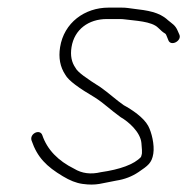

<svg xmlns="http://www.w3.org/2000/svg" viewBox="-20 -501 492 504"><path d="M137.7 -377C133.3 -349.4 137.8 -325.4 151.3 -305C159.7 -289.2 188.2 -269.2 229.2 -245C253 -229.9 269.3 -213.1 296.9 -193.3C317.6 -181.5 348.6 -154.2 351.2 -125.6C352.6 -110.5 353.1 -101.5 352.6 -98.5C352.1 -95.5 351.3 -92.3 350.1 -89C332.3 -69.4 294.5 -56.1 244.6 -49C218.3 -42.7 195 -45.7 174.8 -58C132.3 -79 104 -108.3 91.1 -146C85 -163.8 56.7 -150.1 62.9 -132C78 -87.9 101.9 -64.1 145 -38.3C163.4 -27.3 179.5 -20.6 196.9 -18.2C234 -13.1 246.8 -20.2 285.2 -26.9C307 -30.2 326.5 -37.7 343.8 -49.4C368.1 -66 378.5 -72.9 382.4 -97.5C386.1 -120.8 378 -153.9 369 -170.6C357 -192.7 326.5 -213.1 304.6 -225C286.4 -237.5 263.5 -258.4 243.9 -272C208.4 -294.5 183.5 -311.5 178.1 -323C167.8 -337.5 164.3 -355.5 167.7 -377C175.1 -424 212.8 -451 260.2 -451H294.6C299.4 -451 304.2 -450.7 308.9 -450C333.7 -446.5 378.1 -445.4 395.2 -428C402.4 -420.7 408.5 -415.7 413.4 -413C415.2 -411.7 416.8 -409 418.1 -405L421.7 -396C428 -377.6 458 -393.9 450.9 -410L446.5 -420C440.1 -435.2 432.1 -438.5 420.9 -448C398.1 -469.5 367.1 -473.7 330.5 -478L315.6 -480C310.7 -480.7 305.2 -481 299.4 -481H265C202.4 -481 147.9 -441.5 137.7 -377Z"/></svg>

Font: MewTooHand
Style: CondIta
Weight: 400
Designer: Mew Too, Robert Jablonski
Version: Version 0.77